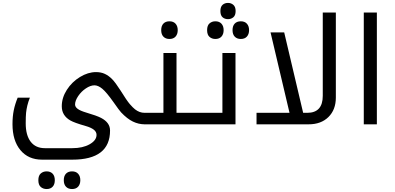

<svg xmlns="http://www.w3.org/2000/svg" viewBox="-20 -845 2682 1305"><path d="M266.1 240.2Q172.4 240.2 118.7 175.3Q64.9 110.4 64.9 -1Q64.9 -53.2 73.5 -95.2Q82 -137.2 100.1 -181.2H183.1Q171.9 -153.3 165.8 -127.7Q159.7 -102.1 157.2 -78.1Q154.8 -54.2 154.8 -6.8Q154.8 74.2 188.5 118.2Q222.2 162.1 285.2 162.1H471.2Q542.5 162.1 589.4 135.5Q636.2 108.9 636.2 71.8Q636.2 51.3 617.7 36.6Q599.1 22 561.5 11.2Q485.8 -10.3 457.8 -26.4Q429.7 -42.5 414.8 -66.4Q399.9 -90.3 399.9 -123Q399.9 -180.7 434.3 -234.4Q468.8 -288.1 523.4 -321.5Q578.1 -355 632.8 -355Q666.5 -355 692.6 -342.8Q718.8 -330.6 741.7 -307.4Q764.6 -284.2 798.8 -230.5Q841.8 -161.1 862.5 -137.2Q883.3 -113.3 897.9 -101.8Q912.6 -90.3 928.7 -84.2Q944.8 -78.1 963.9 -78.1H969.2Q974.1 -78.1 974.1 -74.2V-4.9Q974.1 0 969.2 0H963.9Q921.9 0 883.1 -18.8Q844.2 -37.6 803.2 -81.1Q791.5 -93.3 752 -149.9Q703.6 -218.3 675.3 -241.7Q647 -265.1 622.1 -265.1Q594.7 -265.1 563.5 -244.1Q532.2 -223.1 511.2 -191.7Q490.2 -160.2 490.2 -134.8Q490.2 -118.2 508.1 -105Q525.9 -91.8 565.4 -80.1Q637.2 -59.1 667.2 -43.5Q697.3 -27.8 712.6 -6.6Q728 14.6 728 42Q728 240.2 471.2 240.2ZM296.9 439.9Q273.4 439.9 257.1 425.8Q240.7 411.6 240.7 379.9Q240.7 348.1 257.1 334Q273.4 319.8 296.9 319.8Q322.3 319.8 337.4 335.2Q352.5 350.6 352.5 379.9Q352.5 408.7 337.6 424.3Q322.8 439.9 296.9 439.9ZM469.7 439.9Q443.8 439.9 428.7 424.3Q413.6 408.7 413.6 379.9Q413.6 351.1 428.5 335.4Q443.4 319.8 469.7 319.8Q496.6 319.8 511.2 336.2Q525.9 352.5 525.9 379.9Q525.9 407.2 511.2 423.6Q496.6 439.9 469.7 439.9Z M959 0Q954.1 0 954.1 -4.9V-74.2Q954.1 -78.1 959 -78.1H1090.8V-484.9H1179.7V-78.1H1310.1Q1314.9 -78.1 1314.9 -74.2V-4.9Q1314.9 0 1310.1 0ZM1131.8 -580.1Q1106 -580.1 1090.8 -595.7Q1075.7 -611.3 1075.7 -640.1Q1075.7 -668.9 1090.6 -684.6Q1105.5 -700.2 1131.8 -700.2Q1158.7 -700.2 1173.3 -683.8Q1188 -667.5 1188 -640.1Q1188 -612.8 1173.3 -596.4Q1158.7 -580.1 1131.8 -580.1Z M1299.8 0Q1294.9 0 1294.9 -4.9V-74.2Q1294.9 -78.1 1299.8 -78.1H1491.7V-484.9H1580.6V0ZM1529.8 -714.8Q1507.3 -714.8 1492.7 -727.8Q1478 -740.7 1478 -770Q1478 -798.8 1492.7 -812Q1507.3 -825.2 1529.8 -825.2Q1550.8 -825.2 1566.2 -811.8Q1581.5 -798.3 1581.5 -770Q1581.5 -740.7 1566.2 -727.8Q1550.8 -714.8 1529.8 -714.8ZM1443.8 -580.1Q1420.4 -580.1 1404.1 -594.2Q1387.7 -608.4 1387.7 -640.1Q1387.7 -671.9 1404.1 -686Q1420.4 -700.2 1443.8 -700.2Q1470.7 -700.2 1485.4 -683.8Q1500 -667.5 1500 -640.1Q1500 -612.8 1485.4 -596.4Q1470.7 -580.1 1443.8 -580.1ZM1616.7 -580.1Q1590.8 -580.1 1575.7 -595.7Q1560.5 -611.3 1560.5 -640.1Q1560.5 -668.9 1575.4 -684.6Q1590.3 -700.2 1616.7 -700.2Q1643.6 -700.2 1658.2 -683.8Q1672.9 -667.5 1672.9 -640.1Q1672.9 -612.8 1658.2 -596.4Q1643.6 -580.1 1616.7 -580.1Z M1723.6 -78.1H1947.8L1818.8 -625H1911.6L2040.5 -78.1H2067.9Q2173.8 -78.1 2173.8 -193.8V-759.8H2262.7V-182.1Q2262.7 -99.1 2212.4 -49.6Q2162.1 0 2077.6 0H1723.6Z M2452.6 -759.8H2541.5V0H2452.6Z"/></svg>

Font: Droid Arabic Kufi
Style: Regular
Weight: 400
Designer: Pascal Zoghbi
Foundry: Irfont.ir
Version: Version 1.00 February 28, 2013, initial release